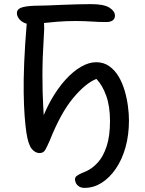

<svg xmlns="http://www.w3.org/2000/svg" viewBox="-20 -731 706 932"><path d="M391 181Q374 181 363.5 174Q353 167 348.5 157.5Q344 148 344 140Q344 129 353 122.5Q362 116 375.5 110Q389 104 403 98Q430 85 455.5 57Q481 29 497.5 -20.5Q514 -70 514 -144Q514 -215 495.5 -266.5Q477 -318 448 -348Q395 -327 335 -255Q275 -183 222 -50Q209 -20 200 -4Q191 12 172 12Q151 12 134 -8.5Q117 -29 108 -88Q103 -122 99.5 -169Q96 -216 95 -280Q94 -344 97.5 -428.5Q101 -513 110 -620Q112 -642 121.5 -656Q131 -670 147 -670Q177 -670 187.5 -646Q198 -622 193 -561Q186 -450 186 -366Q186 -282 189.5 -219.5Q193 -157 196 -109L174 -124Q197 -191 228.5 -246.5Q260 -302 297 -343Q334 -384 372.5 -406.5Q411 -429 447 -429Q483 -429 510 -410Q537 -391 555.5 -360Q574 -329 585 -291.5Q596 -254 601 -216Q606 -178 606 -147Q606 -75 589 -15Q572 45 541.5 89Q511 133 472.5 157Q434 181 391 181ZM127 -614Q109 -614 94 -622Q79 -630 70.5 -642.5Q62 -655 62 -668Q62 -685 81 -693Q100 -701 145 -703Q174 -703 209 -704.5Q244 -706 281.5 -707.5Q319 -709 355 -710Q391 -711 422 -711Q484 -711 511 -694Q538 -677 538 -655Q538 -640 527 -632Q516 -624 496 -624Q459 -624 424.5 -626.5Q390 -629 345 -629Q301 -629 257 -625.5Q213 -622 179 -618Q145 -614 127 -614Z"/></svg>

Font: Shantell Sans
Style: Regular
Weight: 400
Designer: Stephen Nixon, Anya Danilova, Shantell Martin
Foundry: Arrow Type
Version: Version 1.008;[ac192a2d6]